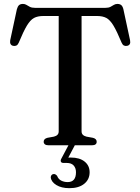

<svg xmlns="http://www.w3.org/2000/svg" viewBox="-20 -740 715 978"><path d="M158.5 -700H516.5Q533 -700 542.8 -705.2Q552.5 -710.5 560.2 -715.2Q568 -720 578 -720Q590.5 -720 597.8 -713.8Q605 -707.5 608.5 -693L642.5 -535Q645 -523 641.2 -515.8Q637.5 -508.5 627.5 -506.5Q618.5 -504.5 611.2 -508.2Q604 -512 599.5 -522.5Q575.5 -580.5 558 -609.5Q540.5 -638.5 521.8 -648.5Q503 -658.5 474.5 -658.5H395.5V-71Q395.5 -60 402 -53.5Q408.5 -47 420.5 -44L453.5 -38Q472.5 -33 472.5 -18Q472.5 0 448 0H227Q214.5 0 208.5 -5Q202.5 -10 202.5 -18Q202.5 -33 221.5 -38L254.5 -44Q266.5 -47 272.8 -53.5Q279 -60 279 -71V-658.5H200.5Q172 -658.5 153.2 -648.5Q134.5 -638.5 117 -609.5Q99.5 -580.5 75.5 -522.5Q71 -512 63.8 -508.2Q56.5 -504.5 47 -506.5Q37.5 -508.5 33.8 -515.8Q30 -523 32 -535L66 -693Q70 -707.5 77 -713.8Q84 -720 97 -720Q107 -720 114.5 -715.2Q122 -710.5 132 -705.2Q142 -700 158.5 -700ZM331.5 -5.5H364L323.5 71L303.5 65Q311.5 63.5 320.2 63Q329 62.5 341 62.5Q385.5 62.5 411 83Q436.5 103.5 436.5 137.5Q436.5 174 409 196.2Q381.5 218.5 333.5 218.5Q293 218.5 267 202.5Q241 186.5 238.5 163.5Q238.5 156 242.8 151.5Q247 147 253 146.5Q258.5 146 263 148.8Q267.5 151.5 271 156Q277.5 173 292.2 180.2Q307 187.5 324.5 187.5Q367 187.5 367 137.5Q367 116 355.2 103Q343.5 90 320 90H303.5Q293 90 290.2 83.5Q287.5 77 292 69Z"/></svg>

Font: Fraunces Wonky
Style: Regular
Weight: 400
Version: Version 1.000;[b76b70a41]